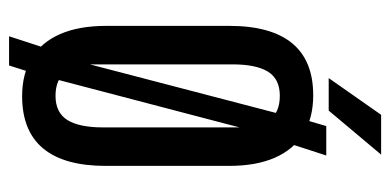

<svg xmlns="http://www.w3.org/2000/svg" viewBox="-244 -598 881 434"><g transform="rotate(90 197.0 -381.5)"><path d="M198 9.5Q147.5 9.5 111.8 -12.2Q76 -34 57.5 -76.5Q39 -119 39 -180.5V-459Q39 -553 78.2 -600.8Q117.5 -648.5 196 -648.5Q247 -648.5 282.5 -626.5Q318 -604.5 336.8 -562.2Q355.5 -520 355.5 -458V-179.5Q355.5 -85.5 316 -38Q276.5 9.5 198 9.5ZM62.5 39 96 -64 112 -90 243 -592 248 -618.5 265.5 -678H332L301.5 -584L287 -552.5L157 -56.5L154.5 -43L128.5 39ZM197 -66Q235 -66 251.8 -92.8Q268.5 -119.5 268.5 -173.5V-495.5Q268.5 -527 251.5 -550Q234.5 -573 197 -573Q159 -573 142.5 -546.2Q126 -519.5 126 -465.5V-143.5Q126 -112.5 143 -89.2Q160 -66 197 -66ZM240 -802H330L230.5 -683.5H157Z"/></g></svg>

Font: Anek Latin Condensed Medium
Style: Regular
Weight: 500
Width: 3
Designer: Yesha Goshar
Foundry: Ek Type
Version: Version 1.003